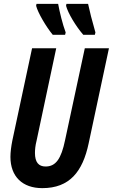

<svg xmlns="http://www.w3.org/2000/svg" viewBox="-20 -964 584 994"><path d="M411 -784H471L474 -796C456 -858 444 -907 436 -944H324L322 -934C332 -896 372 -829 411 -784ZM253 -784H317L320 -796C304 -839 289 -900 281 -944H169L167 -934C176 -898 219 -825 253 -784ZM199 10C340 10 408 -75 439 -222L544 -714H419L317 -239C297 -142 269 -102 216 -102C180 -102 161 -124 161 -172C161 -189 163 -211 169 -234L271 -714H146L44 -237C38 -207 34 -176 34 -152C34 -50 96 10 199 10Z"/></svg>

Font: Noto Sans ExtraCondensed
Style: Bold Italic
Weight: 700
Width: 2
Italic angle: -12°
Designer: Monotype Design Team
Foundry: Monotype Imaging Inc.
Version: Version 2.013